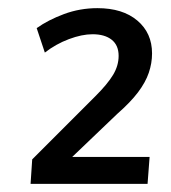

<svg xmlns="http://www.w3.org/2000/svg" viewBox="-20 -736 420 471"><path d="M55 -285 59 -345 214 -500Q244 -530 257.5 -552.5Q271 -575 271 -599Q271 -625 254 -638.5Q237 -652 207 -652Q181 -652 149 -640Q117 -628 90 -607L70 -667Q98 -687 137 -701.5Q176 -716 219 -716Q281 -716 317 -685.5Q353 -655 353 -605Q353 -581 345 -557.5Q337 -534 318.5 -509.5Q300 -485 268 -457L131 -326L128 -351H347L342 -285Z"/></svg>

Font: Muli Medium
Style: Italic
Weight: 500
Italic angle: -4.541°
Designer: Vernon Adams
Foundry: Vernon Adams
Version: Version 2.100; ttfautohint (v1.8.1.43-b0c9)